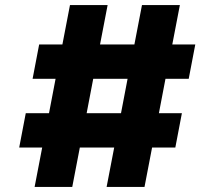

<svg xmlns="http://www.w3.org/2000/svg" viewBox="-20 -740 849 760"><path d="M402 0H552L582 -156H674L700 -292H609L635 -428H727L753 -564H662L692 -720H542L512 -564H376L406 -720H257L227 -564H135L109 -428H200L174 -292H82L56 -156H147L117 0H266L296 -156H432ZM323 -292 349 -428H485L459 -292Z"/></svg>

Font: Aspekta 800
Style: Regular
Weight: 800
Designer: Ivo Dolenc
Version: Version 2.000